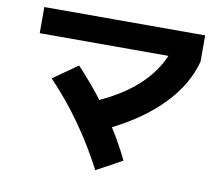

<svg xmlns="http://www.w3.org/2000/svg" viewBox="-81 -801 1100 946"><g transform="rotate(10 469.0 -328.0)"><path d="M163.1 -362.3 285.2 -448.2Q355 -374 412.6 -298.3Q637.7 -401.4 710.4 -571.3H66.4V-702.1H871.1V-571.3Q841.3 -455.6 745.4 -354.5Q649.4 -253.4 497.1 -176.8Q543.9 -103 582 -24.4L453.1 45.9Q333 -185.1 163.1 -362.3Z"/></g></svg>

Font: Pretendard JP ExtraBold
Style: Regular
Weight: 800
Designer: Base glyphs from Inter by Rasmus Andersson; Hangeul glyphs from Noto Sans CJK(Source Han Sans) by Jang Soo-young and Kan
Foundry: Kil Hyung-jin
Version: Version 1.309